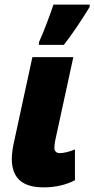

<svg xmlns="http://www.w3.org/2000/svg" viewBox="-20 -800 408 830"><path d="M148 -606H256C297 -658 336 -719 367 -769L368 -780H211C199 -742 166 -655 149 -619ZM169 10C217 10 265 0 304 -21V-154C281 -144 255 -138 237 -138C223 -138 215 -148 215 -161C215 -172 217 -181 219 -194L297 -553H120L42 -193C36 -168 31 -136 31 -114C31 -26 81 10 169 10Z"/></svg>

Font: Noto Sans UI SemiCondensed Black
Style: Italic
Weight: 900
Width: 4
Italic angle: -372°
Designer: Monotype Design Team
Foundry: Monotype Imaging Inc.
Version: Version 1.901